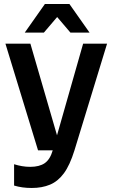

<svg xmlns="http://www.w3.org/2000/svg" viewBox="-20 -747 559 954"><path d="M138 187Q113 187 91.5 184Q70 181 50 175V69Q69 75 89 78.5Q109 82 130 82Q176 82 202.5 63.5Q229 45 242 0L393 -530H512L350 0Q327 74 297.5 114Q268 154 228.5 170.5Q189 187 138 187ZM169 0 7 -530H131L285 0ZM330 -585 209 -727H325L425 -585ZM103 -585 203 -727H319L198 -585Z"/></svg>

Font: Radio Canada Big Medium
Style: Regular
Weight: 500
Designer: Étienne Aubert Bonn
Foundry: Coppers and Brasses
Version: Version 1.001